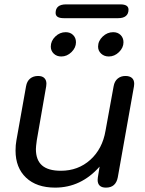

<svg xmlns="http://www.w3.org/2000/svg" viewBox="-20 -847 661 877"><path d="M51 -159Q51 -185 55 -206L99 -453Q103 -476 117.5 -488Q132 -500 154 -500Q173 -500 182.5 -490.5Q192 -481 192 -465Q192 -457 191 -453L148 -206Q144 -176 144 -166Q144 -116 172 -91.5Q200 -67 258 -67Q337 -67 392.5 -117Q448 -167 462 -250L499 -453Q503 -476 517.5 -488Q532 -500 553 -500Q572 -500 582.5 -491Q593 -482 593 -464Q593 -457 592 -453L518 -37Q509 10 464 10Q445 10 435.5 1Q426 -8 426 -25Q426 -33 427 -37L435 -86Q350 10 232 10Q147 10 99 -35.5Q51 -81 51 -159ZM212 -634Q212 -660 232.5 -680Q253 -700 280 -700Q301 -700 314 -687Q327 -674 327 -654Q327 -629 306.5 -609Q286 -589 260 -589Q239 -589 225.5 -602Q212 -615 212 -634ZM428 -634Q428 -660 449 -680Q470 -700 497 -700Q518 -700 531 -687Q544 -674 544 -654Q544 -629 523.5 -609Q503 -589 477 -589Q456 -589 442 -602Q428 -615 428 -634ZM234 -788Q234 -827 282 -827H530Q567 -827 567 -803Q567 -784 555 -774Q543 -764 520 -764H271Q234 -764 234 -788Z"/></svg>

Font: Kodchasan Medium
Style: Italic
Weight: 500
Italic angle: -10°
Version: Version 1.000; ttfautohint (v1.6)